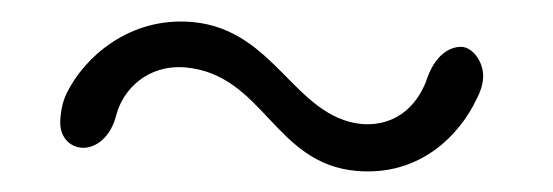

<svg xmlns="http://www.w3.org/2000/svg" viewBox="-20 -309 524 182"><path d="M323.2 -191.4C258.8 -197.8 241.2 -280.8 162.6 -288.1C102.1 -293.5 59.6 -253.9 43.5 -221.2C38.6 -211.9 37.1 -199.2 37.1 -192.9C37.1 -177.7 47.4 -168.9 59.1 -168.9C70.8 -168.9 85 -178.7 90.3 -200.2C96.7 -224.1 119.6 -248 155.8 -245.1C230 -238.3 239.7 -153.8 317.9 -147C378.4 -141.6 416 -181.6 431.6 -214.8C436 -223.1 438 -230.5 438 -236.8C438 -251 427.7 -264.6 417 -264.6C405.3 -264.6 392.6 -255.9 385.3 -235.8C377.4 -211.9 357.9 -189 323.2 -191.4Z"/></svg>

Font: Pompiere 
Style: Regular
Weight: 400
Designer: Karolina Lach
Foundry: Sorkin Type Co.
Version: Version 1.001